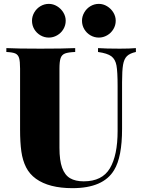

<svg xmlns="http://www.w3.org/2000/svg" viewBox="-20 -956 733 990"><path d="M13.2 0ZM318.8 -849.1Q318.8 -825.7 306.9 -805.7Q294.9 -785.6 274.7 -773.9Q254.4 -762.2 231.9 -762.2Q208.5 -762.2 188.5 -773.9Q168.5 -785.6 156.7 -805.4Q145 -825.2 145 -849.1Q145 -871.6 156.7 -891.8Q168.5 -912.1 188.5 -924.1Q208.5 -936 231.9 -936Q254.4 -936 274.4 -923.8Q294.4 -911.6 306.6 -891.6Q318.8 -871.6 318.8 -849.1ZM576.7 -849.1Q576.7 -825.7 564.7 -805.7Q552.7 -785.6 532.5 -773.9Q512.2 -762.2 489.7 -762.2Q466.3 -762.2 446.3 -773.9Q426.3 -785.6 414.6 -805.4Q402.8 -825.2 402.8 -849.1Q402.8 -871.6 414.6 -891.8Q426.3 -912.1 446.3 -924.1Q466.3 -936 489.7 -936Q512.2 -936 532.2 -923.8Q552.2 -911.6 564.5 -891.6Q576.7 -871.6 576.7 -849.1ZM609.4 -532.2V-291Q609.4 -146 568.4 -79.1Q512.7 14.2 353.5 14.2Q232.9 14.2 165.5 -34.2Q132.3 -58.1 114.5 -93.3Q96.7 -128.4 90.1 -174.8Q83.5 -221.2 83.5 -288.1V-602.1Q83.5 -640.1 78.4 -657Q73.2 -673.8 59.1 -680.2Q44.9 -686.5 12.7 -688V-708Q68.8 -705.1 188.5 -705.1Q306.2 -705.1 367.7 -708V-688Q331.5 -686.5 315.2 -680.2Q298.8 -673.8 292.7 -656.7Q286.6 -639.6 286.6 -602.1V-193.8Q286.6 -128.9 300.3 -91.1Q314 -53.2 341.3 -37.1Q368.7 -21 411.6 -21Q506.8 -21 546.6 -88.1Q586.4 -155.3 586.4 -279.8V-512.2Q586.4 -585.9 580.6 -618.2Q574.7 -650.4 554.2 -665.8Q533.7 -681.2 485.4 -688V-708Q526.4 -705.1 597.7 -705.1Q650.4 -705.1 680.7 -708V-688Q649.4 -681.2 634.5 -666.5Q619.6 -651.9 614.5 -621.8Q609.4 -591.8 609.4 -532.2Z"/></svg>

Font: TypoPRO Playfair Display SC
Style: Regular
Weight: 900
Designer: Claus Eggers Sørensen
Foundry: Claus Eggers Sørensen
Version: Version 1.004;PS 001.004;hotconv 1.0.70;makeotf.lib2.5.58329